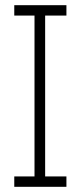

<svg xmlns="http://www.w3.org/2000/svg" viewBox="-20 -720 311 740"><path d="M35 -40H113V-660H35V-700H236V-660H154V-40H236V0H35Z"/></svg>

Font: Josefin Slab
Style: Regular
Weight: 400
Designer: Santiago Orozco
Foundry: Typemade
Version: Version 1.000